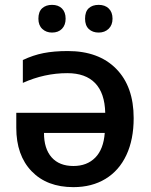

<svg xmlns="http://www.w3.org/2000/svg" viewBox="-20 -760 620 790"><path d="M194 -626Q220 -626 235 -641.5Q250 -657 250 -683Q250 -710 235 -725Q220 -740 194 -740Q169 -740 153.5 -726Q138 -712 138 -683Q138 -656 154 -641Q170 -626 194 -626ZM386 -626Q411 -626 427 -641.5Q443 -657 443 -683Q443 -710 427.5 -725Q412 -740 386 -740Q360 -740 345 -726Q330 -712 330 -683Q330 -655 345.5 -640.5Q361 -626 386 -626ZM74 -513V-419Q163 -459 257 -459Q332 -459 371.5 -418Q411 -377 413 -296H47V-234Q47 -121 110 -55.5Q173 10 282 10Q358 10 414 -24Q470 -58 500 -122Q530 -186 530 -274Q530 -404 458 -477Q386 -550 259 -550Q202 -550 159 -541.5Q116 -533 74 -513ZM161 -213H411Q406 -146 372 -111.5Q338 -77 282 -77Q224 -77 192.5 -112.5Q161 -148 161 -213Z"/></svg>

Font: OpenSansMMV
Style: Semibold
Weight: 600
Designer: Steve Matteson
Foundry: Ascender Corporation
Version: Version 6.000